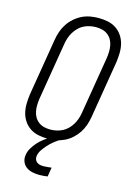

<svg xmlns="http://www.w3.org/2000/svg" viewBox="-141 -816 782 1111"><g transform="rotate(15 250.0 -260.0)"><path d="M202 8Q174 8 146.5 2.5Q119 -3 97 -17.5Q75 -32 60 -54Q45 -76 38.5 -102Q32 -128 32.5 -156Q33 -184 37 -213L94 -558Q98 -582 106.5 -606.5Q115 -631 129.5 -653Q144 -675 164.5 -693Q185 -711 208.5 -722.5Q232 -734 257 -738.5Q282 -743 307 -743Q336 -743 363 -737.5Q390 -732 412 -717.5Q434 -703 449 -681Q464 -659 470.5 -633Q477 -607 476.5 -579Q476 -551 472 -522L415 -177Q411 -153 402.5 -128.5Q394 -104 379.5 -82Q365 -60 345 -42Q325 -24 301 -12.5Q277 -1 252 3.5Q227 8 202 8ZM203 -47Q221 -47 239.5 -51Q258 -55 275 -63.5Q292 -72 306 -86Q320 -100 330 -116.5Q340 -133 346 -150.5Q352 -168 355 -186L412 -531Q415 -551 415.5 -570Q416 -589 412.5 -607.5Q409 -626 400 -641.5Q391 -657 376.5 -668Q362 -679 344 -683.5Q326 -688 306 -688Q288 -688 269.5 -684Q251 -680 234 -671.5Q217 -663 203 -649Q189 -635 179 -618.5Q169 -602 163 -584.5Q157 -567 154 -549L97 -204Q94 -184 93.5 -165Q93 -146 96.5 -127.5Q100 -109 109 -93.5Q118 -78 132.5 -67Q147 -56 165 -51.5Q183 -47 203 -47ZM209 223Q188 223 167.5 218.5Q147 214 131 202.5Q115 191 107.5 171.5Q100 152 104 131Q107 110 118.5 90.5Q130 71 145 54Q160 37 178 23Q196 9 216 -2L226 -8H269L268 0Q251 11 235.5 24Q220 37 206.5 52Q193 67 181.5 84Q170 101 167 120Q165 131 168.5 141Q172 151 180.5 157.5Q189 164 199.5 166Q210 168 221 168Q233 168 244.5 166.5Q256 165 268 164L259 219Q246 221 233.5 222Q221 223 209 223Z"/></g></svg>

Font: Iosevka SS04 Light
Style: Italic
Weight: 300
Italic angle: -9°
Monospace: yes
Designer: Belleve Invis
Foundry: Belleve Invis
Version: Version 19.0.0; ttfautohint (v1.8.4)